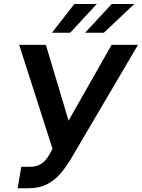

<svg xmlns="http://www.w3.org/2000/svg" viewBox="-20 -958 729 987"><path d="M70.8 9.8 89.4 -100.6H130.9Q159.2 -100.6 178.7 -109.1Q198.2 -117.7 211.9 -132.6Q225.6 -147.5 236.3 -168L250 -192.9L78.6 -727.5H215.8L332.5 -337.9L553.7 -727.5H689.5L340.8 -134.8Q316.9 -96.2 288.8 -63.5Q260.7 -30.8 220.9 -10.5Q181.2 9.8 123 9.8ZM417.5 -789.6 554.2 -937.5H670.4L513.7 -789.6ZM247.1 -789.6 362.3 -937.5H477.5L340.8 -789.6Z"/></svg>

Font: Inter Tight SemiBold
Style: Italic
Weight: 600
Italic angle: -9.39999°
Designer: Rasmus Andersson
Foundry: rsms
Version: Version 3.004